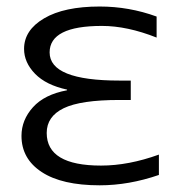

<svg xmlns="http://www.w3.org/2000/svg" viewBox="-20 -550 545 580"><path d="M285.2 -49.8Q368.2 -49.8 460 -83V-21.5Q369.1 9.8 281.2 9.8Q167 9.8 106 -30.3Q44.9 -70.3 44.9 -139.6Q44.9 -187.5 79.6 -226.1Q114.3 -264.6 182.6 -277.3V-279.3Q119.1 -293 85.9 -327.1Q52.7 -361.3 52.7 -402.3Q52.7 -459 113.3 -494.6Q173.8 -530.3 281.2 -530.3Q370.1 -530.3 453.1 -500V-436.5Q364.3 -471.7 288.1 -471.7Q129.9 -471.7 129.9 -391.6Q129.9 -306.6 340.8 -306.6H375V-248H340.8Q223.6 -248 172.4 -223.1Q121.1 -198.2 121.1 -148.4Q121.1 -49.8 285.2 -49.8Z"/></svg>

Font: Mgen+ 1c regular
Style: Regular
Weight: 400
Designer: [Source Han Sans]
Ryoko NISHIZUKA  (kana & ideographs); Paul D. Hunt (Latin, Greek & Cyrillic); Wenlong ZHANG  (bopomofo
Version: Version 1.059.20150602